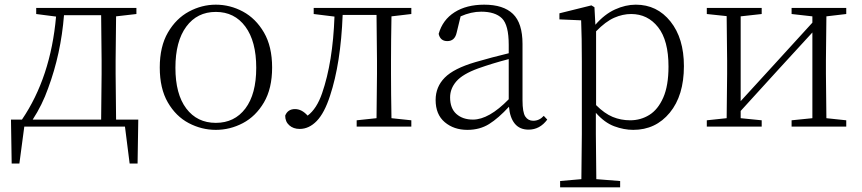

<svg xmlns="http://www.w3.org/2000/svg" viewBox="-20 -542 3690 822"><path d="M135 -482V-508H564V-482L477 -472L475 -283V-226L477 -30H572L569 158H535L515 0H84L63 158H30L27 -30H74Q197 -211 220 -471ZM413 -30 415 -226V-283L413 -477H254Q241 -312 186 -164Q161 -93 120 -30Z M904 14Q843 14 788 -15Q733 -44 698.5 -103.5Q664 -163 664 -253Q664 -343 699 -403Q734 -463 789 -492.5Q844 -522 904 -522Q965 -522 1020 -492.5Q1075 -463 1110 -403Q1145 -343 1145 -253Q1145 -163 1110 -103.5Q1075 -44 1020 -15Q965 14 904 14ZM904 -16Q984 -16 1030.5 -77.5Q1077 -139 1077 -252Q1077 -365 1030.5 -428Q984 -491 904 -491Q824 -491 777.5 -428Q731 -365 731 -252Q731 -139 777.5 -77.5Q824 -16 904 -16Z M1591 0H1507V-27L1592 -36L1594 -226V-283L1592 -478H1447Q1439 -271 1393 -132Q1369 -58 1336 -24Q1303 10 1263 10Q1236 10 1218.5 -5.5Q1201 -21 1201 -47Q1212 -75 1243 -75Q1272 -75 1297 -47Q1336 -76 1359 -143Q1405 -276 1412 -471L1323 -482V-508H1741V-482L1656 -472Q1654 -363 1654 -283V-226Q1654 -145 1656 -36L1741 -27V0Z M2243 13Q2205 13 2184 -12.5Q2163 -38 2159 -85Q2114 -36 2074 -11Q2034 14 1981 14Q1923 14 1884 -19Q1845 -52 1845 -114Q1845 -170 1884 -209.5Q1923 -249 2015 -276Q2087 -297 2158 -314V-350Q2158 -435 2129 -463.5Q2100 -492 2040 -492Q1997 -492 1952 -472L1935 -402Q1927 -366 1895 -366Q1865 -366 1858 -397Q1875 -457 1926 -489.5Q1977 -522 2053 -522Q2135 -522 2176 -482.5Q2217 -443 2217 -354V-113Q2217 -61 2229 -43Q2241 -25 2263 -25Q2289 -25 2308 -46L2323 -30Q2291 13 2243 13ZM2158 -117V-289Q2089 -271 2027 -249Q1961 -225 1934 -194Q1907 -163 1907 -125Q1907 -78 1934 -54Q1961 -30 2005 -30Q2073 -30 2158 -117Z M2691 14Q2651 14 2609.5 -1.5Q2568 -17 2531 -59V32L2533 225L2635 233V260H2378V233L2469 225L2471 32V-278Q2471 -382 2468 -455L2375 -459V-485L2512 -519L2525 -511L2529 -436Q2568 -481 2613 -501.5Q2658 -522 2702 -522Q2793 -522 2850.5 -450Q2908 -378 2908 -259Q2908 -133 2847.5 -59.5Q2787 14 2691 14ZM2532 -408V-92Q2568 -56 2603 -41.5Q2638 -27 2678 -27Q2723 -27 2760 -50Q2797 -73 2819.5 -124Q2842 -175 2842 -257Q2842 -369 2797.5 -425.5Q2753 -482 2682 -482Q2646 -482 2609.5 -466Q2573 -450 2532 -408Z M3369 -482V-508H3603V-482L3518 -472L3516 -283V-226L3518 -36L3603 -27V0H3369V-27L3458 -36V-403L3314 -246L3151 -67V-36L3241 -27V0H3006V-27L3091 -36L3093 -226V-283L3091 -473L3006 -482V-508H3241V-482L3151 -472V-109L3291 -262L3458 -445V-472Z"/></svg>

Font: Minh Nguyen ExtraLight
Style: Regular
Weight: 250
Designer: Ryoko NISHIZUKA 西塚涼子 (kana & ideographs); Frank Grießhammer (Latin, Greek & Cyrillic); Wenlong ZHANG 张文龙 (bopomofo); San
Foundry: Adobe
Version: Version 1.100;July 7, 2023;FontCreator 14.0.0.2814 64-bit